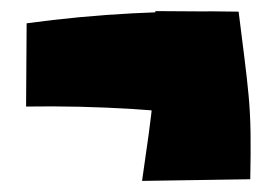

<svg xmlns="http://www.w3.org/2000/svg" viewBox="-20 -404 499 346"><path d="M413 -188Q220 -215 27 -212L28 -362Q123 -375 219 -380Q315 -385 410 -383ZM236 -78Q243 -126 248 -162.5Q253 -199 256 -231Q259 -263 260 -299.5Q261 -336 260 -384L410 -383Q416 -335 420.5 -299.5Q425 -264 428 -232Q431 -200 431.5 -164.5Q432 -129 431 -81Z"/></svg>

Font: Marhey Light
Style: Bold
Weight: 700
Version: Version 1.000